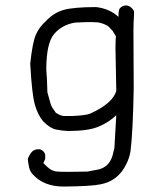

<svg xmlns="http://www.w3.org/2000/svg" viewBox="-20 -505 593 705"><path d="M214 180Q141 180 101 136Q90 124 87 110Q84 96 82 80Q84 71 89 64Q98 47 112 44Q118 43 127 43Q142 49 146 62V79L139 94L155 109Q171 124 191 125Q202 126 229 126L301 125L343 117Q381 107 393 67L400 39L407 -82Q380 -56 342 -40Q304 -24 230 -24Q206 -25 185 -29.5Q164 -34 139 -59Q119 -82 108 -121Q97 -160 91 -271Q99 -348 111.5 -377Q124 -406 149 -428Q177 -458 213.5 -468.5Q250 -479 333 -479Q383 -473 415 -443Q415 -466 419 -473Q428 -485 443 -485Q448 -485 453 -483Q458 -481 464 -475Q470 -469 472 -464V-448Q470 -422 470 -388L471 -181Q468 -18 459 52Q455 75 444 97Q414 160 348 172Q315 179 214 180ZM244 -79Q292 -81 309 -87Q393 -124 407 -171L404 -328Q404 -362 406 -371L394 -391L377 -409Q359 -420 338 -423L314 -424Q292 -424 255 -422Q208 -414 179 -380.5Q150 -347 150 -249Q153 -215 154 -166Q163 -132 166.5 -121.5Q170 -111 185 -91Q203 -79 216 -79Z"/></svg>

Font: Yozai
Style: Regular
Weight: 400
Designer: LXGW / Y.OzVox
Foundry: LXGW / Y.OzVox
Version: Version 0.861;October 22, 2024